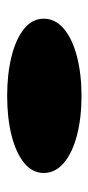

<svg xmlns="http://www.w3.org/2000/svg" viewBox="128 -366 253 550"><g transform="rotate(90 255.0 -91.5)"><path d="M255 -198Q318 -198 368 -185Q418 -172 447 -147.5Q476 -123 476 -90Q476 -57 447 -33.5Q418 -10 368 2.5Q318 15 255 15Q193 15 142.5 2.5Q92 -10 63 -33.5Q34 -57 34 -90Q34 -123 63 -147.5Q92 -172 142.5 -185Q193 -198 255 -198Z"/></g></svg>

Font: Kalnia Expanded SemiBold
Style: Regular
Weight: 600
Width: 7
Designer: Frida Medrano
Foundry: Frida Medrano
Version: Version 1.105